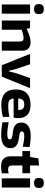

<svg xmlns="http://www.w3.org/2000/svg" viewBox="1384 -2226 856 3664"><g transform="rotate(90 1812.0 -394.0)"><path d="M153 -616Q102 -616 80 -638Q58 -660 58 -709Q58 -757 80 -779.5Q102 -802 153 -802Q206 -802 227.5 -779Q249 -756 249 -709Q249 -662 227.5 -639Q206 -616 153 -616ZM65 -540H241V0H65Z M372 -540H518L527 -477H536Q616 -514 676 -532Q736 -550 784 -550Q860 -550 903.5 -510.5Q947 -471 947 -398V0H772V-339Q772 -381 756.5 -398.5Q741 -416 706 -416Q675 -416 632.5 -405.5Q590 -395 547 -378V0H372Z M1016 -520V-540H1206L1296 -274L1331 -137H1343L1377 -274L1470 -540H1655V-520L1442 0H1225Z M1981 9Q1687 9 1687 -266Q1687 -406 1761 -477.5Q1835 -549 1981 -549Q2107 -549 2170.5 -489.5Q2234 -430 2234 -312Q2234 -289 2231.5 -267Q2229 -245 2224 -226H1860Q1863 -195 1872 -175Q1881 -155 1897.5 -143.5Q1914 -132 1938.5 -127.5Q1963 -123 1999 -123Q2024 -123 2052.5 -124.5Q2081 -126 2109 -129Q2137 -132 2162.5 -136.5Q2188 -141 2208 -146L2213 -22Q2161 -7 2101 1Q2041 9 1981 9ZM1973 -429Q1917 -429 1890.5 -402.5Q1864 -376 1859 -314H2080Q2078 -377 2053.5 -403Q2029 -429 1973 -429Z M2549 12Q2501 12 2439 6Q2377 0 2313 -11V-131Q2382 -119 2436 -112Q2490 -105 2540 -105Q2592 -105 2615.5 -116.5Q2639 -128 2639 -152Q2639 -178 2614.5 -189.5Q2590 -201 2537 -207Q2502 -211 2463.5 -217.5Q2425 -224 2393 -241Q2361 -258 2340 -290.5Q2319 -323 2319 -379Q2319 -460 2386 -506Q2453 -552 2570 -552Q2593 -552 2615 -551Q2637 -550 2662.5 -547.5Q2688 -545 2718 -541Q2748 -537 2786 -531L2780 -402Q2720 -414 2669 -421.5Q2618 -429 2583 -429Q2533 -429 2510.5 -417.5Q2488 -406 2488 -383Q2488 -355 2518 -345Q2548 -335 2614 -327Q2707 -316 2757 -278.5Q2807 -241 2807 -164Q2807 -77 2742.5 -32.5Q2678 12 2549 12Z M3158 14Q3061 14 3012 -31.5Q2963 -77 2963 -165V-393H2863V-540H2975L3002 -698L3137 -712V-540H3285V-393H3138V-204Q3138 -158 3156.5 -139Q3175 -120 3220 -120Q3252 -120 3288 -133V-2Q3264 5 3228.5 9.5Q3193 14 3158 14Z M3471 -616Q3420 -616 3398 -638Q3376 -660 3376 -709Q3376 -757 3398 -779.5Q3420 -802 3471 -802Q3524 -802 3545.5 -779Q3567 -756 3567 -709Q3567 -662 3545.5 -639Q3524 -616 3471 -616ZM3383 -540H3559V0H3383Z"/></g></svg>

Font: Encode Sans Wide
Style: Bold
Weight: 700
Designer: Pablo Impallari, Andres Torresi
Foundry: Pablo Impallari, Andres Torresi
Version: Version 1.000; ttfautohint (v1.00) -l 8 -r 50 -G 200 -x 14 -